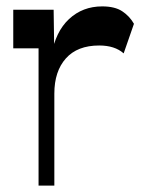

<svg xmlns="http://www.w3.org/2000/svg" viewBox="-20 -581 441 601"><path d="M150.1 -288V0H100.7V-429.8H21.5V-550.5H147.9L150.1 -397.8L140.9 -407.5Q153.4 -481.5 196 -521.3Q238.6 -561 299.9 -561Q339.4 -561 362.5 -545.8Q385.6 -530.6 399.3 -506.5L367.1 -413.9Q339.3 -438.6 290.5 -438.6Q222.2 -438.6 186.2 -398.2Q150.1 -357.7 150.1 -288Z"/></svg>

Font: Savate ExtraLight
Style: Regular
Weight: 200
Designer: Max Esnée
Foundry: Plomb Type
Version: Version 2.000